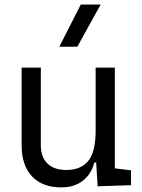

<svg xmlns="http://www.w3.org/2000/svg" viewBox="-20 -815 626 845"><path d="M250.5 9.8Q166.5 9.8 120.8 -38.8Q75.2 -87.4 75.2 -175.8V-517.6H159.7V-175.8Q159.7 -123.5 189 -95.2Q218.3 -66.9 271.5 -66.9Q335.4 -66.9 368.2 -106.4Q400.9 -146 400.9 -239.3V-517.6H485.4V-74.2L556.6 -65.4V0L409.7 4.9L403.3 -99.6H395Q381.3 -47.4 343.5 -18.8Q305.7 9.8 250.5 9.8ZM241.2 -609.4 335.4 -794.9H422.9L320.3 -609.4Z"/></svg>

Font: Cascadia Mono SemiLight
Style: Regular
Weight: 350
Monospace: yes
Designer: Aaron Bell
Foundry: Saja Typeworks
Version: Version 2404.023; ttfautohint (v1.8.4)